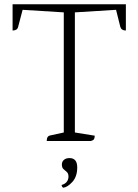

<svg xmlns="http://www.w3.org/2000/svg" viewBox="-20 -661 649 900"><path d="M199 0Q199 -23 215 -26L279 -40V-603L86 -615L65 -535Q61 -518 39 -518V-641H570V-518Q549 -518 544 -535L524 -615L331 -603V-40L424 -25Q424 -14 420.5 -8.5Q417 -3 406 0ZM276 219Q269 214 269 206Q286 201 293.5 190.5Q301 180 301 167Q301 152 293 145Q285 138 277.5 131.5Q270 125 270 110Q270 97 279.5 88.5Q289 80 306 80Q342 80 342 124Q342 167 319 192Q296 217 276 219Z"/></svg>

Font: Petrona ExtraLight
Style: Regular
Weight: 200
Designer: Ringo R. Seeber
Foundry: Ringo R. Seeber
Version: Version 2.001; ttfautohint (v1.8.3)